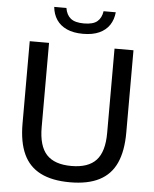

<svg xmlns="http://www.w3.org/2000/svg" viewBox="-62 -989 843 1050"><g transform="rotate(5 360.0 -464.0)"><path d="M361.5 9.5Q263 9.5 199.5 -22.8Q136 -55 105.8 -120.8Q75.5 -186.5 75.5 -288V-740H181.5V-277Q181.5 -174 225.2 -127Q269 -80 361.5 -80Q454 -80 497.5 -127Q541 -174 541 -277V-740H645V-288Q645 -186.5 615 -120.8Q585 -55 522.2 -22.8Q459.5 9.5 361.5 9.5ZM362 -805.5Q309 -805.5 272.8 -822Q236.5 -838.5 216.5 -868.2Q196.5 -898 192.5 -938.5H259.5Q265.5 -901 289 -881.8Q312.5 -862.5 362 -862.5Q412 -862.5 435 -881.8Q458 -901 463.5 -938.5H530.5Q526.5 -898 506.8 -868.2Q487 -838.5 451 -822Q415 -805.5 362 -805.5Z"/></g></svg>

Font: Encode Sans SC Medium
Style: Regular
Weight: 500
Version: Version 3.002